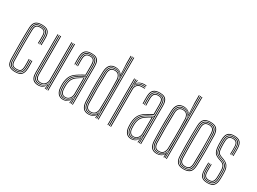

<svg xmlns="http://www.w3.org/2000/svg" viewBox="-42 -1472 2876 2149"><g transform="rotate(30 1396.5 -397.0)"><path d="M159.8 6Q104.5 6 77.8 -17.9Q51 -41.8 49.5 -101.2Q48.5 -146.5 47.9 -196.4Q47.2 -246.2 47.2 -297.8Q47.2 -349.2 47.9 -400Q48.5 -450.8 49.8 -497.5Q51.2 -554.5 75.9 -580.2Q100.5 -606 159.5 -606Q215.2 -606 241.5 -581.9Q267.8 -557.8 268.8 -498.8Q268.8 -479 268.9 -453.6Q269 -428.2 267.8 -402H258.5Q259.8 -426.2 259.9 -451.6Q260 -477 259.5 -498.5Q258.8 -552.2 235.6 -575.1Q212.5 -598 159.5 -598Q104.5 -598 82.4 -573.9Q60.2 -549.8 58.8 -497Q57.5 -449.8 56.9 -399.6Q56.2 -349.5 56.2 -298.4Q56.2 -247.2 56.9 -197.5Q57.5 -147.8 58.5 -101.8Q60 -46.8 84.1 -24.4Q108.2 -2 159.8 -2Q212.2 -2 235 -24.6Q257.8 -47.2 259.5 -101.5Q260.2 -122.5 260.1 -145.5Q260 -168.5 258.5 -199.2H267.8Q269 -174 269.2 -150.5Q269.5 -127 268.8 -101.2Q266.5 -44 241.9 -19Q217.2 6 159.8 6ZM159.8 -9.8Q111.5 -9.8 90.1 -30.9Q68.8 -52 67.8 -102Q66.8 -149.8 66.1 -201Q65.5 -252.2 65.5 -303.8Q65.5 -355.2 66.1 -404.4Q66.8 -453.5 67.8 -496.5Q69 -550 91 -570.1Q113 -590.2 159.5 -590.2Q208 -590.2 228.9 -569.4Q249.8 -548.5 250.5 -498Q250.8 -479.8 250.8 -455Q250.8 -430.2 249.5 -402H240.2Q241.8 -431 241.6 -456.1Q241.5 -481.2 241.2 -498Q241 -545.2 222 -563.8Q203 -582.2 159.5 -582.2Q116.8 -582.2 97.4 -563.8Q78 -545.2 76.8 -496Q75.8 -457.5 75.1 -409.9Q74.5 -362.2 74.4 -310.2Q74.2 -258.2 74.8 -205.5Q75.2 -152.8 76.5 -103.8Q77.5 -55.8 96.6 -36.8Q115.8 -17.8 159.8 -17.8Q203.5 -17.8 221.6 -36.5Q239.8 -55.2 241.2 -102Q242 -122.2 241.9 -145.4Q241.8 -168.5 240.2 -199.2H249.5Q251 -166 251.1 -143.9Q251.2 -121.8 250.5 -102Q248.2 -51.5 228.2 -30.6Q208.2 -9.8 159.8 -9.8ZM159.8 -25.8Q120.5 -25.8 103.6 -42.6Q86.8 -59.5 85.8 -104Q84.8 -149 84.1 -198.2Q83.5 -247.5 83.5 -298.2Q83.5 -349 84.1 -399Q84.8 -449 85.8 -495.8Q87 -540.2 103.5 -557.2Q120 -574.2 159.5 -574.2Q199.2 -574.2 215.6 -557.4Q232 -540.5 232.2 -497.5Q232.5 -477 232.5 -453.8Q232.5 -430.5 231.2 -402H222.2Q223.5 -431.8 223.4 -455Q223.2 -478.2 223.2 -497.2Q223 -535.8 209.4 -551Q195.8 -566.2 159.5 -566.2Q124 -566.2 110 -551Q96 -535.8 95 -495.5Q94 -453.2 93.4 -406.4Q92.8 -359.5 92.8 -309.4Q92.8 -259.2 93.2 -207.4Q93.8 -155.5 95 -103.8Q96 -64.8 109.8 -49.2Q123.5 -33.8 159.8 -33.8Q195.5 -33.8 208.8 -49Q222 -64.2 223.2 -103.2Q223.8 -124.5 223.8 -146.5Q223.8 -168.5 222.2 -199.2H231.2Q232.8 -168.2 232.9 -145.1Q233 -122 232.2 -102.8Q230.8 -59.5 215 -42.6Q199.2 -25.8 159.8 -25.8Z M459.8 6.2Q435.2 6.2 418.1 0.1Q401 -6 390.2 -16.8Q379.5 -27.5 373.5 -41.8Q367.5 -56 365.4 -72.4Q363.2 -88.8 363.2 -106V-600H372.2V-107.2Q372.2 -86.8 375.6 -67.8Q379 -48.8 388.4 -34Q397.8 -19.2 415.5 -10.8Q433.2 -2.2 461.8 -2.2Q494 -2.2 518 -18.6Q542 -35 554.5 -64.2H557.5L552 -9.2V0H542.8V-5.2L549.2 -45H547.2Q534.5 -21.2 511.8 -7.5Q489 6.2 459.8 6.2ZM578.5 0V-600H587.8V0ZM467.2 -28Q446 -28 432.6 -34.2Q419.2 -40.5 412.1 -51.6Q405 -62.8 402.2 -77.6Q399.5 -92.5 399.5 -109.5V-600H408.8V-110Q408.8 -88.5 413.4 -71.9Q418 -55.2 430.8 -45.8Q443.5 -36.2 468.2 -36.2Q494 -36.2 510.2 -47.9Q526.5 -59.5 534.1 -77.5Q541.8 -95.5 541.8 -114.5V-600H551.2V-114.8Q551.2 -94.2 542.5 -74.1Q533.8 -54 515.2 -41Q496.8 -28 467.2 -28ZM463.5 -10.8Q417.2 -10.8 399.2 -35.2Q381.2 -59.8 381.2 -107.5V-600H390.5V-108.2Q390.5 -65 406.6 -42Q422.8 -19 466 -19Q498.5 -19 519.4 -34.2Q540.2 -49.5 550.2 -71.9Q560.2 -94.2 560.2 -115.5V-600H569.5V0H560.2V-22.2L563 -87.8H560Q551.8 -56.5 526.9 -33.5Q502 -10.5 463.5 -10.8Z M896.2 0V-492.5Q896.2 -549 874.5 -573.5Q852.8 -598 802.8 -598Q750.8 -598 727.5 -574.9Q704.2 -551.8 702.2 -498.5Q701.5 -476.8 701.9 -451.5Q702.2 -426.2 703.2 -402H694.2Q693.2 -427 692.9 -452.1Q692.5 -477.2 693.2 -498.8Q695 -556 720.5 -581Q746 -606 802.8 -606Q839.5 -606 862 -594.5Q884.5 -583 894.9 -558Q905.2 -533 905.2 -492.5V0ZM784.5 -17.5Q815.8 -17.5 836.4 -33.1Q857 -48.8 867.4 -71.6Q877.8 -94.5 877.8 -115.5V-341.8Q857.5 -332.2 832.5 -319Q807.5 -305.8 786.2 -292Q747.2 -266.8 730.8 -233.5Q714.2 -200.2 712.2 -149Q711.8 -136.2 712.2 -126Q712.8 -115.8 713.5 -101Q716 -59.8 734.8 -38.6Q753.5 -17.5 784.5 -17.5ZM785.8 -25.8Q757.5 -25.8 741.4 -46Q725.2 -66.2 722.8 -101.5Q721.8 -116.5 721.5 -127.5Q721.2 -138.5 721.5 -148.8Q723.5 -198.8 739.1 -230Q754.8 -261.2 790 -285Q806.5 -296.2 827.6 -308.5Q848.8 -320.8 868.8 -330.5V-114.8Q868.8 -94.2 860.2 -73.6Q851.8 -53 833.5 -39.4Q815.2 -25.8 785.8 -25.8ZM786.8 -33.5Q812.5 -33.5 828.6 -45.8Q844.8 -58 852.1 -76.6Q859.5 -95.2 859.5 -114.5V-319Q843.8 -310.5 827.2 -300.4Q810.8 -290.2 793.5 -278Q761.2 -254.8 746.8 -225.6Q732.2 -196.5 730.5 -148.5Q730.2 -137.5 730.5 -127.1Q730.8 -116.8 731.5 -102.5Q733.5 -71.2 747.6 -52.4Q761.8 -33.5 786.8 -33.5ZM778.2 6.2Q736 6.2 712.6 -21.8Q689.2 -49.8 686.2 -99.2Q685.2 -115.5 685.1 -128.6Q685 -141.8 685.2 -151.8Q687.8 -202.5 706.1 -241.8Q724.5 -281 774.5 -313.2Q790 -323 804.1 -331.6Q818.2 -340.2 832 -347.9Q845.8 -355.5 859.8 -362.2V-492.5Q859.8 -527.8 848 -547Q836.2 -566.2 802.8 -566.2Q768.5 -566.2 754.2 -549.6Q740 -533 738.8 -497Q738.2 -478.2 738.4 -455.4Q738.5 -432.5 739.5 -402H730.5Q729.5 -432.5 729.2 -455.4Q729 -478.2 729.5 -497.5Q730.8 -538 747.6 -556.1Q764.5 -574.2 802.8 -574.2Q841 -574.2 855 -553.5Q869 -532.8 869 -492.5V-356.5Q844.5 -345.2 821.4 -332.1Q798.2 -319 777.8 -305.8Q730.8 -275.8 713.8 -238.1Q696.8 -200.5 694.2 -151.2Q693.8 -137.8 694 -127.1Q694.2 -116.5 695.2 -99.8Q698.2 -52.5 720.2 -27.1Q742.2 -1.8 780.2 -1.8Q813 -1.8 837 -18.9Q861 -36 872.5 -64.2H874.5L870 -9.2V0H860.8V-4.5L867 -45H865.2Q852.5 -21.2 829.8 -7.5Q807 6.2 778.2 6.2ZM878.2 0V-22.2L880.2 -87.8H878.2Q870 -56.2 845.1 -33Q820.2 -9.8 782 -9.8Q747.5 -9.8 727.2 -33.2Q707 -56.8 704.5 -100.2Q703.5 -116.8 703.2 -127.8Q703 -138.8 703.5 -150.8Q705.5 -198.2 721.4 -234.2Q737.2 -270.2 782.2 -299Q797.8 -308.8 815.1 -318.2Q832.5 -327.8 849 -336Q865.5 -344.2 878 -350V-492.5Q878 -540.5 860.6 -561.4Q843.2 -582.2 802.8 -582.2Q760.2 -582.2 741.1 -562.6Q722 -543 720.5 -497.8Q719.8 -476 720.1 -450.8Q720.5 -425.5 721.2 -402H712.5Q711.5 -426 711.1 -451.6Q710.8 -477.2 711.5 -498Q713 -547.2 734.1 -568.8Q755.2 -590.2 802.8 -590.2Q848 -590.2 867.5 -567.5Q887 -544.8 887 -492.5V0Z M1237.8 0H1228.8V-800H1237.8ZM1219.5 0H1211L1212.8 -100.2H1210.5Q1206.8 -59.2 1180.8 -34.5Q1154.8 -9.8 1112.8 -9.8Q1070.8 -9.8 1051 -34.5Q1031.2 -59.2 1029.2 -107.5Q1027 -170 1026.1 -232.2Q1025.2 -294.5 1026 -359Q1026.8 -423.5 1029.2 -492.5Q1031.2 -536.8 1051.5 -563.4Q1071.8 -590 1118 -590Q1158.2 -590 1182.2 -565.5Q1206.2 -541 1210 -502H1212.2L1210.5 -609.8V-800H1219.5ZM1116.2 -17.5Q1147.8 -17.5 1167.6 -31.5Q1187.5 -45.5 1197.1 -66.6Q1206.8 -87.8 1207.2 -109.8Q1209.2 -174.5 1210 -238Q1210.8 -301.5 1210.1 -364.5Q1209.5 -427.5 1207.2 -490.5Q1206.5 -512 1197.6 -533.1Q1188.8 -554.2 1169.8 -568.1Q1150.8 -582 1119.2 -582Q1077 -582 1058.4 -557.6Q1039.8 -533.2 1038.5 -492.5Q1036.2 -423 1035.5 -361Q1034.8 -299 1035.5 -237.4Q1036.2 -175.8 1038.5 -107.2Q1039.8 -65.5 1057 -41.5Q1074.2 -17.5 1116.2 -17.5ZM1118 -25.8Q1080.8 -25.8 1064.6 -47.5Q1048.5 -69.2 1047.2 -107.8Q1045.2 -177.2 1044.6 -241.6Q1044 -306 1044.8 -368.1Q1045.5 -430.2 1047.2 -492.5Q1048.5 -531.2 1066.1 -552.8Q1083.8 -574.2 1120.5 -574.2Q1163.5 -574.2 1180.6 -547.6Q1197.8 -521 1198.5 -490.8Q1200.8 -427.5 1201.5 -365.5Q1202.2 -303.5 1201.5 -240.1Q1200.8 -176.8 1198.5 -110Q1197.8 -77.8 1178.8 -51.8Q1159.8 -25.8 1118 -25.8ZM1118.2 -33.8Q1155.8 -33.8 1172.1 -57.2Q1188.5 -80.8 1189.5 -110Q1191.8 -177.5 1192.4 -241.4Q1193 -305.2 1192.2 -367.2Q1191.5 -429.2 1189.5 -490.5Q1188.5 -518.8 1173.5 -542.5Q1158.5 -566.2 1120.8 -566.2Q1088 -566.2 1072.8 -546.4Q1057.5 -526.5 1056.5 -492Q1053.2 -396.8 1053.2 -303.6Q1053.2 -210.5 1056.5 -108Q1057.5 -72.8 1071.6 -53.2Q1085.8 -33.8 1118.2 -33.8ZM1109.5 6.2Q1059.8 6.2 1036.8 -22.6Q1013.8 -51.5 1011.2 -107.2Q1009 -168.8 1008 -231.4Q1007 -294 1007.9 -359Q1008.8 -424 1011.2 -492.2Q1013.5 -547.5 1037.8 -576.6Q1062 -605.8 1112.8 -605.8Q1140 -605.8 1163 -594.2Q1186 -582.8 1197.8 -559.8H1200L1192.5 -706V-800H1202V-664.5L1207.2 -537.8H1203.8Q1193.5 -568 1170 -582.9Q1146.5 -597.8 1115 -597.8Q1064.2 -597.8 1043.2 -568.1Q1022.2 -538.5 1020.5 -492.8Q1018 -427.2 1017 -364.1Q1016 -301 1016.9 -237.4Q1017.8 -173.8 1020.5 -107.2Q1022.5 -57.5 1042.9 -29.6Q1063.2 -1.8 1111 -1.8Q1146.2 -1.8 1171.2 -19.8Q1196.2 -37.8 1204.8 -65.5H1207L1203.5 0H1195L1195.2 -5.8L1198 -38.5H1196.2Q1184.5 -17.8 1161.5 -5.8Q1138.5 6.2 1109.5 6.2Z M1371.2 0V-600H1380.5V-577.8L1377.8 -512.2H1380.8Q1390.5 -545.5 1415.1 -564.8Q1439.8 -584 1477.8 -584Q1487 -584 1496.2 -583.9Q1505.5 -583.8 1512.5 -583.5V-575.2Q1505.2 -575.5 1495.6 -575.6Q1486 -575.8 1476.8 -575.8Q1443.2 -575.8 1422 -561.6Q1400.8 -547.5 1390.8 -526.4Q1380.8 -505.2 1380.8 -484.5V0ZM1353.2 0V-600H1362.2V0ZM1389.8 0V-485.2Q1389.8 -516.5 1410 -541.6Q1430.2 -566.8 1474 -566.8Q1483.5 -566.8 1493.4 -566.8Q1503.2 -566.8 1512.5 -566.8V-558.5Q1503.2 -558.5 1493.4 -558.5Q1483.5 -558.5 1474 -558.5Q1434.8 -558.5 1417 -536.5Q1399.2 -514.5 1399.2 -485.5V0ZM1383.5 -535.8 1389.2 -590.8V-600H1398.8V-595.5L1391.5 -555H1393.2Q1405 -577.5 1429.2 -589.1Q1453.5 -600.8 1480.5 -600.8Q1487.5 -600.8 1495.2 -600.6Q1503 -600.5 1512.5 -600.2V-592Q1504 -592.2 1496.2 -592.4Q1488.5 -592.5 1481 -592.5Q1448.8 -592.5 1423.9 -579Q1399 -565.5 1386.5 -535.8Z M1777.8 0V-492.5Q1777.8 -549 1756 -573.5Q1734.2 -598 1684.2 -598Q1632.2 -598 1609 -574.9Q1585.8 -551.8 1583.8 -498.5Q1583 -476.8 1583.4 -451.5Q1583.8 -426.2 1584.8 -402H1575.8Q1574.8 -427 1574.4 -452.1Q1574 -477.2 1574.8 -498.8Q1576.5 -556 1602 -581Q1627.5 -606 1684.2 -606Q1721 -606 1743.5 -594.5Q1766 -583 1776.4 -558Q1786.8 -533 1786.8 -492.5V0ZM1666 -17.5Q1697.2 -17.5 1717.9 -33.1Q1738.5 -48.8 1748.9 -71.6Q1759.2 -94.5 1759.2 -115.5V-341.8Q1739 -332.2 1714 -319Q1689 -305.8 1667.8 -292Q1628.8 -266.8 1612.2 -233.5Q1595.8 -200.2 1593.8 -149Q1593.2 -136.2 1593.8 -126Q1594.2 -115.8 1595 -101Q1597.5 -59.8 1616.2 -38.6Q1635 -17.5 1666 -17.5ZM1667.2 -25.8Q1639 -25.8 1622.9 -46Q1606.8 -66.2 1604.2 -101.5Q1603.2 -116.5 1603 -127.5Q1602.8 -138.5 1603 -148.8Q1605 -198.8 1620.6 -230Q1636.2 -261.2 1671.5 -285Q1688 -296.2 1709.1 -308.5Q1730.2 -320.8 1750.2 -330.5V-114.8Q1750.2 -94.2 1741.8 -73.6Q1733.2 -53 1715 -39.4Q1696.8 -25.8 1667.2 -25.8ZM1668.2 -33.5Q1694 -33.5 1710.1 -45.8Q1726.2 -58 1733.6 -76.6Q1741 -95.2 1741 -114.5V-319Q1725.2 -310.5 1708.8 -300.4Q1692.2 -290.2 1675 -278Q1642.8 -254.8 1628.2 -225.6Q1613.8 -196.5 1612 -148.5Q1611.8 -137.5 1612 -127.1Q1612.2 -116.8 1613 -102.5Q1615 -71.2 1629.1 -52.4Q1643.2 -33.5 1668.2 -33.5ZM1659.8 6.2Q1617.5 6.2 1594.1 -21.8Q1570.8 -49.8 1567.8 -99.2Q1566.8 -115.5 1566.6 -128.6Q1566.5 -141.8 1566.8 -151.8Q1569.2 -202.5 1587.6 -241.8Q1606 -281 1656 -313.2Q1671.5 -323 1685.6 -331.6Q1699.8 -340.2 1713.5 -347.9Q1727.2 -355.5 1741.2 -362.2V-492.5Q1741.2 -527.8 1729.5 -547Q1717.8 -566.2 1684.2 -566.2Q1650 -566.2 1635.8 -549.6Q1621.5 -533 1620.2 -497Q1619.8 -478.2 1619.9 -455.4Q1620 -432.5 1621 -402H1612Q1611 -432.5 1610.8 -455.4Q1610.5 -478.2 1611 -497.5Q1612.2 -538 1629.1 -556.1Q1646 -574.2 1684.2 -574.2Q1722.5 -574.2 1736.5 -553.5Q1750.5 -532.8 1750.5 -492.5V-356.5Q1726 -345.2 1702.9 -332.1Q1679.8 -319 1659.2 -305.8Q1612.2 -275.8 1595.2 -238.1Q1578.2 -200.5 1575.8 -151.2Q1575.2 -137.8 1575.5 -127.1Q1575.8 -116.5 1576.8 -99.8Q1579.8 -52.5 1601.8 -27.1Q1623.8 -1.8 1661.8 -1.8Q1694.5 -1.8 1718.5 -18.9Q1742.5 -36 1754 -64.2H1756L1751.5 -9.2V0H1742.2V-4.5L1748.5 -45H1746.8Q1734 -21.2 1711.2 -7.5Q1688.5 6.2 1659.8 6.2ZM1759.8 0V-22.2L1761.8 -87.8H1759.8Q1751.5 -56.2 1726.6 -33Q1701.8 -9.8 1663.5 -9.8Q1629 -9.8 1608.8 -33.2Q1588.5 -56.8 1586 -100.2Q1585 -116.8 1584.8 -127.8Q1584.5 -138.8 1585 -150.8Q1587 -198.2 1602.9 -234.2Q1618.8 -270.2 1663.8 -299Q1679.2 -308.8 1696.6 -318.2Q1714 -327.8 1730.5 -336Q1747 -344.2 1759.5 -350V-492.5Q1759.5 -540.5 1742.1 -561.4Q1724.8 -582.2 1684.2 -582.2Q1641.8 -582.2 1622.6 -562.6Q1603.5 -543 1602 -497.8Q1601.2 -476 1601.6 -450.8Q1602 -425.5 1602.8 -402H1594Q1593 -426 1592.6 -451.6Q1592.2 -477.2 1593 -498Q1594.5 -547.2 1615.6 -568.8Q1636.8 -590.2 1684.2 -590.2Q1729.5 -590.2 1749 -567.5Q1768.5 -544.8 1768.5 -492.5V0Z M2119.2 0H2110.2V-800H2119.2ZM2101 0H2092.5L2094.2 -100.2H2092Q2088.2 -59.2 2062.2 -34.5Q2036.2 -9.8 1994.2 -9.8Q1952.2 -9.8 1932.5 -34.5Q1912.8 -59.2 1910.8 -107.5Q1908.5 -170 1907.6 -232.2Q1906.8 -294.5 1907.5 -359Q1908.2 -423.5 1910.8 -492.5Q1912.8 -536.8 1933 -563.4Q1953.2 -590 1999.5 -590Q2039.8 -590 2063.8 -565.5Q2087.8 -541 2091.5 -502H2093.8L2092 -609.8V-800H2101ZM1997.8 -17.5Q2029.2 -17.5 2049.1 -31.5Q2069 -45.5 2078.6 -66.6Q2088.2 -87.8 2088.8 -109.8Q2090.8 -174.5 2091.5 -238Q2092.2 -301.5 2091.6 -364.5Q2091 -427.5 2088.8 -490.5Q2088 -512 2079.1 -533.1Q2070.2 -554.2 2051.2 -568.1Q2032.2 -582 2000.8 -582Q1958.5 -582 1939.9 -557.6Q1921.2 -533.2 1920 -492.5Q1917.8 -423 1917 -361Q1916.2 -299 1917 -237.4Q1917.8 -175.8 1920 -107.2Q1921.2 -65.5 1938.5 -41.5Q1955.8 -17.5 1997.8 -17.5ZM1999.5 -25.8Q1962.2 -25.8 1946.1 -47.5Q1930 -69.2 1928.8 -107.8Q1926.8 -177.2 1926.1 -241.6Q1925.5 -306 1926.2 -368.1Q1927 -430.2 1928.8 -492.5Q1930 -531.2 1947.6 -552.8Q1965.2 -574.2 2002 -574.2Q2045 -574.2 2062.1 -547.6Q2079.2 -521 2080 -490.8Q2082.2 -427.5 2083 -365.5Q2083.8 -303.5 2083 -240.1Q2082.2 -176.8 2080 -110Q2079.2 -77.8 2060.2 -51.8Q2041.2 -25.8 1999.5 -25.8ZM1999.8 -33.8Q2037.2 -33.8 2053.6 -57.2Q2070 -80.8 2071 -110Q2073.2 -177.5 2073.9 -241.4Q2074.5 -305.2 2073.8 -367.2Q2073 -429.2 2071 -490.5Q2070 -518.8 2055 -542.5Q2040 -566.2 2002.2 -566.2Q1969.5 -566.2 1954.2 -546.4Q1939 -526.5 1938 -492Q1934.8 -396.8 1934.8 -303.6Q1934.8 -210.5 1938 -108Q1939 -72.8 1953.1 -53.2Q1967.2 -33.8 1999.8 -33.8ZM1991 6.2Q1941.2 6.2 1918.2 -22.6Q1895.2 -51.5 1892.8 -107.2Q1890.5 -168.8 1889.5 -231.4Q1888.5 -294 1889.4 -359Q1890.2 -424 1892.8 -492.2Q1895 -547.5 1919.2 -576.6Q1943.5 -605.8 1994.2 -605.8Q2021.5 -605.8 2044.5 -594.2Q2067.5 -582.8 2079.2 -559.8H2081.5L2074 -706V-800H2083.5V-664.5L2088.8 -537.8H2085.2Q2075 -568 2051.5 -582.9Q2028 -597.8 1996.5 -597.8Q1945.8 -597.8 1924.8 -568.1Q1903.8 -538.5 1902 -492.8Q1899.5 -427.2 1898.5 -364.1Q1897.5 -301 1898.4 -237.4Q1899.2 -173.8 1902 -107.2Q1904 -57.5 1924.4 -29.6Q1944.8 -1.8 1992.5 -1.8Q2027.8 -1.8 2052.8 -19.8Q2077.8 -37.8 2086.2 -65.5H2088.5L2085 0H2076.5L2076.8 -5.8L2079.5 -38.5H2077.8Q2066 -17.8 2043 -5.8Q2020 6.2 1991 6.2Z M2338.5 6Q2281.2 6 2255.4 -20.2Q2229.5 -46.5 2227.8 -105.5Q2225.5 -172.2 2224.8 -235.8Q2224 -299.2 2224.8 -363.2Q2225.5 -427.2 2227.8 -494.8Q2230 -557.2 2257.6 -581.6Q2285.2 -606 2338.5 -606Q2396.5 -606 2421.9 -579.5Q2447.2 -553 2449.5 -493.8Q2452.8 -394.2 2452.9 -300Q2453 -205.8 2449.5 -104.8Q2447.2 -42.8 2419.8 -18.4Q2392.2 6 2338.5 6ZM2338.5 -2Q2386.2 -2 2412.2 -23.9Q2438.2 -45.8 2440.2 -104.8Q2443.8 -206 2443.8 -298.9Q2443.8 -391.8 2440.2 -493.2Q2438.8 -547.5 2415.8 -572.8Q2392.8 -598 2338.5 -598Q2287.8 -598 2263.1 -574.2Q2238.5 -550.5 2236.5 -492.2Q2234.5 -432.2 2233.8 -369.8Q2233 -307.2 2233.8 -241.4Q2234.5 -175.5 2236.8 -105Q2238.5 -46.5 2264.2 -24.2Q2290 -2 2338.5 -2ZM2338.5 -9.8Q2290.8 -9.8 2269.1 -32.6Q2247.5 -55.5 2245.8 -107.5Q2243.8 -167.2 2243 -230.9Q2242.2 -294.5 2242.9 -360.2Q2243.5 -426 2245.8 -492.5Q2247.5 -546.5 2270 -568.4Q2292.5 -590.2 2338.5 -590.2Q2383.2 -590.2 2406.4 -569.1Q2429.5 -548 2431.2 -494.2Q2433.2 -429.5 2434 -366.1Q2434.8 -302.8 2434.1 -238.5Q2433.5 -174.2 2431.2 -107Q2429.8 -53.5 2407.2 -31.6Q2384.8 -9.8 2338.5 -9.8ZM2338.5 -17.8Q2380 -17.8 2400.4 -37.8Q2420.8 -57.8 2422.2 -107.2Q2425.2 -195.2 2425.5 -292.2Q2425.8 -389.2 2422.2 -492Q2420.8 -542.2 2400.2 -562.2Q2379.8 -582.2 2338.5 -582.2Q2297 -582.2 2276.8 -562Q2256.5 -541.8 2254.8 -492.2Q2253 -434 2252.1 -371.5Q2251.2 -309 2251.9 -242.9Q2252.5 -176.8 2254.8 -107.2Q2256.5 -56.8 2277.4 -37.2Q2298.2 -17.8 2338.5 -17.8ZM2338.5 -25.8Q2303.2 -25.8 2284.2 -43.2Q2265.2 -60.8 2263.8 -107.5Q2261.8 -172.5 2261 -235.6Q2260.2 -298.8 2261 -362.4Q2261.8 -426 2263.8 -491.8Q2265.2 -536.8 2283.2 -555.5Q2301.2 -574.2 2338.5 -574.2Q2374 -574.2 2392.9 -556.6Q2411.8 -539 2413.2 -492Q2416.2 -397.2 2416.4 -300.5Q2416.5 -203.8 2413.2 -107.8Q2411.8 -62.2 2393.5 -44Q2375.2 -25.8 2338.5 -25.8ZM2338.5 -33.8Q2372 -33.8 2387.4 -51Q2402.8 -68.2 2404 -108Q2407 -199 2407.2 -293.6Q2407.5 -388.2 2404 -491.8Q2402.8 -534 2386.5 -550.1Q2370.2 -566.2 2338.5 -566.2Q2305 -566.2 2289.6 -548.8Q2274.2 -531.2 2273 -491.2Q2271 -426.5 2270.2 -364.4Q2269.5 -302.2 2270.2 -239.1Q2271 -176 2273 -107.8Q2274.2 -65.8 2290.6 -49.8Q2307 -33.8 2338.5 -33.8Z M2645 6Q2591.8 6 2567.6 -18.8Q2543.5 -43.5 2542 -101.2Q2541.5 -125.2 2541.2 -149.1Q2541 -173 2542.2 -199.2H2550.8Q2549.8 -173 2549.9 -148Q2550 -123 2550.5 -101.8Q2551.8 -48.2 2573.8 -25.1Q2595.8 -2 2645 -2Q2697.2 -2 2719.4 -25.6Q2741.5 -49.2 2743.8 -100.5Q2744.8 -115 2744.9 -127.8Q2745 -140.5 2744.9 -153.5Q2744.8 -166.5 2744.8 -181.5Q2744.8 -239.5 2726.2 -267.6Q2707.8 -295.8 2667.8 -310.2L2634.8 -322.5Q2613.8 -330 2601.8 -339.5Q2589.8 -349 2584.1 -370.2Q2578.5 -391.5 2576.8 -434.2Q2576.2 -450.2 2576.2 -464.5Q2576.2 -478.8 2576.8 -496.8Q2578.5 -538.2 2594.4 -556.2Q2610.2 -574.2 2646.2 -574.2Q2682.2 -574.2 2698.1 -556.5Q2714 -538.8 2715 -497.5Q2715.5 -480.2 2715.6 -456.5Q2715.8 -432.8 2714.8 -402H2706.2Q2707.5 -431 2707.2 -454.5Q2707 -478 2706.5 -497Q2705.8 -535 2691.4 -550.6Q2677 -566.2 2646.2 -566.2Q2615 -566.2 2601 -550.1Q2587 -534 2585.8 -496.8Q2585.2 -478.8 2585.1 -466.1Q2585 -453.5 2585.8 -434.2Q2587.2 -396 2591.8 -376.1Q2596.2 -356.2 2607 -346.9Q2617.8 -337.5 2637.5 -330L2670 -318Q2696 -308.2 2714.6 -293.1Q2733.2 -278 2743.4 -251.6Q2753.5 -225.2 2753.5 -181.5Q2753.5 -166.5 2753.6 -153.4Q2753.8 -140.2 2753.6 -127.5Q2753.5 -114.8 2752.8 -100.2Q2750.2 -46.2 2726.8 -20.1Q2703.2 6 2645 6ZM2645 -9.8Q2598.8 -9.8 2579.5 -32Q2560.2 -54.2 2559.2 -102Q2558.8 -125.2 2558.4 -147.9Q2558 -170.5 2559.2 -199.2H2568Q2566.5 -169.5 2567 -144.9Q2567.5 -120.2 2567.8 -102.2Q2568.8 -57 2586.6 -37.4Q2604.5 -17.8 2645 -17.8Q2689 -17.8 2706.5 -38.5Q2724 -59.2 2726 -101Q2727 -122.8 2726.9 -140.6Q2726.8 -158.5 2726.8 -181.5Q2726.8 -235.2 2711 -259.1Q2695.2 -283 2662.8 -294.8L2629.2 -306.8Q2603.5 -316.2 2588.8 -328.5Q2574 -340.8 2567.4 -365Q2560.8 -389.2 2559 -434Q2558.2 -454 2558.5 -466.8Q2558.8 -479.5 2559 -497Q2560.2 -545.8 2579.9 -568Q2599.5 -590.2 2646.2 -590.2Q2691.2 -590.2 2711 -568.9Q2730.8 -547.5 2732 -498Q2732.5 -477.2 2732.8 -455Q2733 -432.8 2732 -402H2723.2Q2724.5 -435 2724.2 -457.4Q2724 -479.8 2723.5 -498Q2722.5 -543.2 2704.5 -562.8Q2686.5 -582.2 2646.2 -582.2Q2604.8 -582.2 2586.9 -562Q2569 -541.8 2568 -497Q2567.5 -479 2567.4 -466.5Q2567.2 -454 2568 -434Q2569.8 -389 2576.2 -366.2Q2582.8 -343.5 2596.1 -333.1Q2609.5 -322.8 2631.8 -314.5L2665.2 -302.2Q2700.8 -289.5 2718.2 -264Q2735.8 -238.5 2735.8 -181.5Q2735.8 -158.8 2735.9 -140.6Q2736 -122.5 2735 -100.8Q2732.5 -54.2 2713 -32Q2693.5 -9.8 2645 -9.8ZM2645 -25.8Q2610.2 -25.8 2593.8 -43.1Q2577.2 -60.5 2576.2 -102.8Q2576 -122.8 2575.6 -147.4Q2575.2 -172 2576.5 -199.2H2585Q2584 -176.2 2584.1 -151.2Q2584.2 -126.2 2584.8 -103.2Q2585.5 -66 2599.6 -49.9Q2613.8 -33.8 2645 -33.8Q2679.5 -33.8 2693 -50.9Q2706.5 -68 2708.2 -101.5Q2709.5 -122.8 2709.2 -140.9Q2709 -159 2709 -181.5Q2709 -230 2696.2 -250Q2683.5 -270 2657.5 -279.2L2623.5 -291.5Q2594.8 -301.8 2577.1 -316.2Q2559.5 -330.8 2551 -358.1Q2542.5 -385.5 2541.2 -433.8Q2540.5 -455 2540.8 -469.8Q2541 -484.5 2541.2 -497.2Q2542.5 -554.5 2566.4 -580.2Q2590.2 -606 2646.2 -606Q2699.8 -606 2723.8 -581.2Q2747.8 -556.5 2749.2 -498.8Q2749.8 -479.2 2750 -453.5Q2750.2 -427.8 2749 -402H2740.5Q2741.5 -428.2 2741.4 -452.8Q2741.2 -477.2 2740.8 -498.2Q2739.2 -551.5 2717.4 -574.8Q2695.5 -598 2646.2 -598Q2594.8 -598 2573.1 -574Q2551.5 -550 2550 -497.2Q2549.8 -478.2 2549.6 -465.8Q2549.5 -453.2 2550 -433.8Q2551.8 -387.2 2559.2 -361.6Q2566.8 -336 2582.9 -322.5Q2599 -309 2626.2 -299.2L2660 -287Q2692.5 -275.5 2705.2 -252.4Q2718 -229.2 2718 -181.5Q2718 -168.5 2718.1 -155.6Q2718.2 -142.8 2718.1 -129.4Q2718 -116 2717.2 -101.2Q2715.2 -62.5 2699.2 -44.1Q2683.2 -25.8 2645 -25.8Z"/></g></svg>

Font: Big Shoulders Inline Display Thin Light
Style: Regular
Weight: 300
Version: Version 2.002